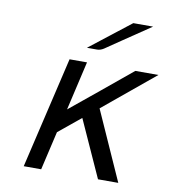

<svg xmlns="http://www.w3.org/2000/svg" viewBox="-77 -736 719 802"><g transform="rotate(10 282.5 -335.0)"><path d="M251 -534 424 -669H508Q451 -630 394 -592L322 -543Q308 -534 294 -534ZM77 -1 188 -474H262L214 -266L341 -370Q395 -414 467 -474H565L347 -294L478 -1H392L283 -242L189 -165L151 -1Z"/></g></svg>

Font: Coval
Style: Light Italic
Weight: 300
Foundry: Context Ltd
Version: Version 001.000